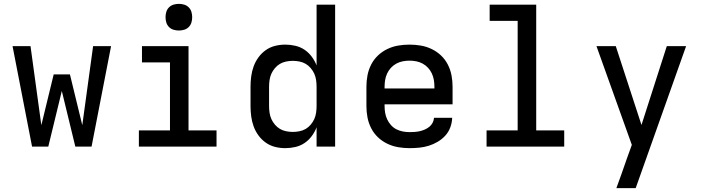

<svg xmlns="http://www.w3.org/2000/svg" viewBox="-20 -759 3640 994"><path d="M146 0 45 -520H138L194 -111L258 -374H342L406 -111L462 -520H555L454 0H370L300 -288L230 0Z M699 0V-84H860V-436H715V-520H956V-84H1101V0ZM906 -601Q892 -601 878.5 -605Q865 -609 855 -619Q845 -629 841 -642.5Q837 -656 837 -670Q837 -684 841 -697.5Q845 -711 855 -721Q865 -731 878.5 -735Q892 -739 906 -739Q920 -739 933.5 -735Q947 -731 957 -721Q967 -711 971 -697.5Q975 -684 975 -670Q975 -656 971 -642.5Q967 -629 957 -619Q947 -609 933.5 -605Q920 -601 906 -601Z M1457 8Q1430 8 1404 1.5Q1378 -5 1356 -20.5Q1334 -36 1318 -58Q1302 -80 1293 -105Q1284 -130 1280.5 -156.5Q1277 -183 1277 -210V-310Q1277 -337 1280.5 -363.5Q1284 -390 1293 -415Q1302 -440 1318 -462Q1334 -484 1356 -499.5Q1378 -515 1404 -521.5Q1430 -528 1457 -528Q1483 -528 1509 -522Q1535 -516 1556.5 -501.5Q1578 -487 1594 -465.5Q1610 -444 1619 -420V-735H1715V0H1619V-100Q1610 -76 1594 -54.5Q1578 -33 1556.5 -18.5Q1535 -4 1509 2Q1483 8 1457 8ZM1496 -76Q1513 -76 1530.5 -79.5Q1548 -83 1562.5 -91.5Q1577 -100 1588.5 -113.5Q1600 -127 1607 -142.5Q1614 -158 1616.5 -175.5Q1619 -193 1619 -210V-310Q1619 -327 1616.5 -344.5Q1614 -362 1607 -377.5Q1600 -393 1588.5 -406.5Q1577 -420 1562.5 -428.5Q1548 -437 1530.5 -440.5Q1513 -444 1496 -444Q1479 -444 1461.5 -440.5Q1444 -437 1429.5 -428.5Q1415 -420 1403.5 -406.5Q1392 -393 1385 -377.5Q1378 -362 1375.5 -344.5Q1373 -327 1373 -310V-210Q1373 -193 1375.5 -175.5Q1378 -158 1385 -142.5Q1392 -127 1403.5 -113.5Q1415 -100 1429.5 -91.5Q1444 -83 1461.5 -79.5Q1479 -76 1496 -76Z M2100 8Q2071 8 2041.5 3Q2012 -2 1985 -15Q1958 -28 1936.5 -48.5Q1915 -69 1901.5 -95.5Q1888 -122 1882.5 -151Q1877 -180 1877 -210V-310Q1877 -340 1882.5 -369Q1888 -398 1901.5 -424.5Q1915 -451 1936.5 -471.5Q1958 -492 1985 -505Q2012 -518 2041 -523Q2070 -528 2100 -528Q2130 -528 2159 -523Q2188 -518 2215 -505Q2242 -492 2263.5 -471.5Q2285 -451 2298.5 -424.5Q2312 -398 2317.5 -369Q2323 -340 2323 -310V-219H1971V-210Q1971 -192 1974 -174.5Q1977 -157 1984.5 -141Q1992 -125 2004 -111.5Q2016 -98 2031.5 -90Q2047 -82 2064.5 -78.5Q2082 -75 2100 -75Q2114 -75 2127.5 -76Q2141 -77 2154 -80Q2167 -83 2179.5 -88.5Q2192 -94 2202.5 -102.5Q2213 -111 2219.5 -123Q2226 -135 2227 -149H2321Q2320 -123 2311 -99Q2302 -75 2285 -56.5Q2268 -38 2246 -25Q2224 -12 2200 -4.5Q2176 3 2150.5 5.5Q2125 8 2100 8ZM2229 -301V-310Q2229 -328 2226 -345.5Q2223 -363 2215.5 -379Q2208 -395 2196 -408Q2184 -421 2168.5 -429.5Q2153 -438 2135.5 -441.5Q2118 -445 2100 -445Q2082 -445 2064.5 -441.5Q2047 -438 2031.5 -429.5Q2016 -421 2004 -408Q1992 -395 1984.5 -379Q1977 -363 1974 -345.5Q1971 -328 1971 -310V-301Z M2499 0V-84H2660V-651H2515V-735H2756V-84H2901V0Z M3171 215Q3185 177 3198.5 139Q3212 101 3225 63L3251 -9L3068 -520H3168L3301 -112L3432 -520H3532L3271 215Z"/></svg>

Font: Iosevka Medium Extended
Style: Regular
Weight: 500
Width: 7
Monospace: yes
Designer: Belleve Invis
Foundry: Belleve Invis
Version: Version 32.5.0; ttfautohint (v1.8.4)